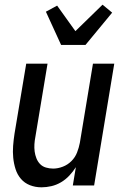

<svg xmlns="http://www.w3.org/2000/svg" viewBox="-20 -792 540 820"><path d="M157 8Q131 8 108 -1Q85 -10 69.5 -28Q54 -46 46.5 -69.5Q39 -93 36.5 -118Q34 -143 36 -169Q38 -195 42 -221L92 -520H183L131 -207Q128 -192 127 -176Q126 -160 128 -145Q130 -130 135.5 -116Q141 -102 151 -91.5Q161 -81 176 -76.5Q191 -72 207 -72Q227 -72 248 -80Q269 -88 285 -104Q301 -120 309 -140.5Q317 -161 321 -182L377 -520H468L382 0H291L304 -78Q292 -59 276 -42Q260 -25 240.5 -13.5Q221 -2 199.5 3Q178 8 157 8ZM241 -600 176 -742 224 -768 302 -659 418 -772 459 -738 345 -600Z"/></svg>

Font: Iosevka SS18 Medium
Style: Italic
Weight: 500
Italic angle: -9°
Monospace: yes
Designer: Belleve Invis
Foundry: Belleve Invis
Version: Version 25.1.1; ttfautohint (v1.8.4)